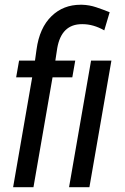

<svg xmlns="http://www.w3.org/2000/svg" viewBox="-20 -781 520 801"><path d="M353 0H268.1L359.9 -528.3H444.8ZM34.7 0 114.3 -458.5H47.4L59.6 -528.3H126L132.3 -573.7Q144.5 -665 195.3 -713.9Q244.1 -761.2 316.4 -761.2Q319.3 -761.2 322.3 -761.2Q353 -760.3 381.3 -750.7Q409.7 -741.2 437.5 -730L415 -654.3Q369.6 -680.2 324.2 -680.2Q322.8 -680.2 321.8 -680.2Q236.3 -680.2 218.8 -580.1L210.9 -528.3H293.9L281.7 -458.5H199.2L119.6 0Z"/></svg>

Font: MAUL Condensed Italic
Style: Condenced Regular Italic
Weight: 400
Italic angle: -12°
Designer: MAUL
Version: Version 1.0; 2020; ttfautohint (v1.8.3)